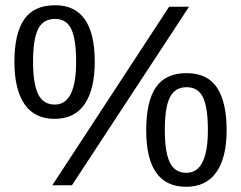

<svg xmlns="http://www.w3.org/2000/svg" viewBox="-20 -714 929 740"><path d="M192.4 -693.8Q345.2 -693.8 345.2 -476.1Q345.2 -370.1 306.4 -313Q267.6 -255.9 190.4 -255.9Q113.3 -255.9 74.5 -312.5Q35.6 -369.1 35.6 -476.1Q35.6 -585 73.2 -639.4Q110.8 -693.8 192.4 -693.8ZM708.5 -688 257.3 0H181.6L631.8 -688ZM273.4 -476.1Q273.4 -562 254.9 -601.6Q236.3 -641.1 192.4 -641.1Q146.5 -641.1 127 -602.3Q107.4 -563.5 107.4 -476.1Q107.4 -391.6 127 -351.3Q146.5 -311 191.4 -311Q273.4 -311 273.4 -476.1ZM853.5 -211.9Q853.5 -106.9 814 -50.5Q774.4 5.9 697.3 5.9Q543.5 5.9 543.5 -211.9Q543.5 -323.2 580.8 -377.7Q618.2 -432.1 699.2 -432.1Q779.3 -432.1 816.4 -376.2Q853.5 -320.3 853.5 -211.9ZM781.2 -211.9Q781.2 -299.3 762.5 -338.6Q743.7 -377.9 699.2 -377.9Q654.8 -377.9 635 -339.4Q615.2 -300.8 615.2 -211.9Q615.2 -128.4 634.5 -88.1Q653.8 -47.9 698.2 -47.9Q781.2 -47.9 781.2 -211.9Z"/></svg>

Font: Arimo
Style: Regular
Weight: 400
Designer: Steve Matteson
Foundry: Monotype Imaging Inc.
Version: Version 1.33